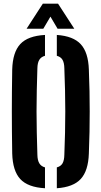

<svg xmlns="http://www.w3.org/2000/svg" viewBox="-20 -994 540 1022"><path d="M219.5 8Q128.5 3 88 -40.8Q47.5 -84.5 45 -177Q44 -238.5 43.5 -293.2Q43 -348 43 -400.8Q43 -453.5 43.5 -508.2Q44 -563 45 -623.5Q47.5 -716 88 -759.5Q128.5 -803 219.5 -808V-697Q199 -691.5 189.2 -675.5Q179.5 -659.5 179 -630.5Q177 -570.5 175.8 -513.8Q174.5 -457 174.5 -401.2Q174.5 -345.5 175.8 -288.5Q177 -231.5 179 -170.5Q179.5 -141 189.2 -124.8Q199 -108.5 219.5 -103ZM282.5 8V-103Q303.5 -108.5 312.8 -124.5Q322 -140.5 322.5 -170.5Q325 -231 326.2 -287.8Q327.5 -344.5 327.5 -400.2Q327.5 -456 326.2 -513Q325 -570 322.5 -630.5Q322 -659.5 312.8 -675.5Q303.5 -691.5 282.5 -697V-808Q370 -802 410 -758.5Q450 -715 453 -623.5Q455.5 -563 456.5 -508.2Q457.5 -453.5 457.5 -400.5Q457.5 -347.5 456.5 -292.8Q455.5 -238 453 -177Q450 -85 410 -41.5Q370 2 282.5 8ZM121.5 -841 208 -974.5H289L375.5 -841H286.5L248.5 -905.5L210.5 -841Z"/></svg>

Font: Big Shoulders Stencil Text Thin ExtraBold
Style: Regular
Weight: 800
Version: Version 2.001